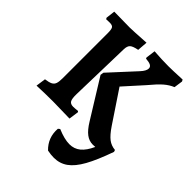

<svg xmlns="http://www.w3.org/2000/svg" viewBox="-243 -785 1158 1158"><g transform="rotate(45 335.5 -206.0)"><path d="M319 3 276 2 176 0Q109 0 38 3L47 -60Q77 -64 92 -71.5Q107 -79 112.5 -94.5Q118 -110 118 -139V-526Q118 -557 111 -567.5Q104 -578 82 -578L52 -577L47 -585L54 -644L188 -642Q208 -642 324 -649L319 -583Q282 -576 269 -564.5Q256 -553 255 -525L245 -132Q244 -92 252.5 -77.5Q261 -63 284 -63Q296 -63 323 -66L328 -60ZM651 -45Q614 60 580 121Q546 182 507.5 209.5Q469 237 419 237Q394 237 364 231Q307 176 313 96L324 87Q385 113 428 113Q468 113 497.5 89Q527 65 550 14Q540 15 529 15Q498 15 471.5 -5Q445 -25 418 -69L265 -316L268 -337L417 -499Q444 -528 444 -549Q444 -563 431 -570Q418 -577 390 -579L387 -586L395 -647Q463 -642 519 -642Q548 -642 635 -646L641 -635L633 -579Q603 -567 575 -543Q547 -519 504 -467L396 -347L531 -145Q562 -99 587.5 -79.5Q613 -60 647 -57Z"/></g></svg>

Font: Alegreya
Style: Bold
Weight: 700
Designer: Juan Pablo del Peral
Foundry: Huerta Tipografica
Version: Version 2.008; ttfautohint (v1.8)